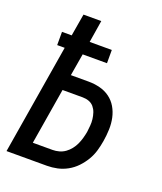

<svg xmlns="http://www.w3.org/2000/svg" viewBox="-136 -824 772 913"><g transform="rotate(20 250.0 -367.5)"><path d="M6 0 98 -556H60V-623H109L128 -735H218L200 -623H312V-556H189L170 -444H259Q289 -444 317 -437Q345 -430 367.5 -413.5Q390 -397 404 -373Q418 -349 424 -321Q430 -293 429 -263Q428 -233 423 -203Q419 -178 411.5 -152Q404 -126 390 -102.5Q376 -79 356.5 -58.5Q337 -38 312.5 -24.5Q288 -11 262 -5.5Q236 0 210 0ZM210 -80Q226 -80 242.5 -84.5Q259 -89 273 -99Q287 -109 298 -123Q309 -137 316 -152.5Q323 -168 327.5 -184Q332 -200 335 -216Q337 -233 338.5 -249.5Q340 -266 338 -282.5Q336 -299 331 -314Q326 -329 316 -341Q306 -353 291 -358.5Q276 -364 259 -364H157L110 -80Z"/></g></svg>

Font: Iosevka SS04 Medium
Style: Italic
Weight: 500
Italic angle: -9°
Monospace: yes
Designer: Belleve Invis
Foundry: Belleve Invis
Version: Version 19.0.0; ttfautohint (v1.8.4)